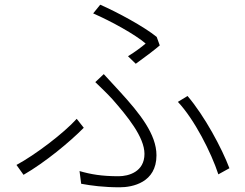

<svg xmlns="http://www.w3.org/2000/svg" viewBox="-20 -778 1040 816"><path d="M524 -539 557 -507C592 -532 637 -566 659 -585L646 -621C592 -665 479 -726 406 -758L376 -721C454 -687 555 -631 599 -593C583 -579 552 -556 524 -539ZM318 -51 325 3C368 11 421 18 489 18C543 18 645 -2 645 -118C645 -207 575 -295 490 -388C468 -412 442 -440 421 -463L385 -429C409 -406 437 -379 458 -356C520 -285 594 -196 594 -124C594 -48 527 -29 484 -29C413 -29 366 -37 318 -51ZM908 -37 955 -63C923 -148 849 -286 777 -370L736 -345C806 -271 878 -129 908 -37ZM336 -235 306 -273C251 -212 130 -120 50 -77L80 -35C172 -88 277 -175 336 -235Z"/></svg>

Font: Noto Sans HK Light
Style: Regular
Weight: 300
Designer: Ryoko NISHIZUKA 西塚涼子 (kana, bopomofo & ideographs); Paul D. Hunt (Latin, Greek & Cyrillic); Sandoll Communications 산돌커뮤니
Foundry: Adobe
Version: Version 2.004;hotconv 1.0.118;makeotfexe 2.5.65603